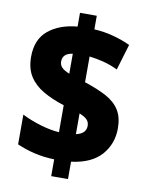

<svg xmlns="http://www.w3.org/2000/svg" viewBox="-90 -824 727 947"><g transform="rotate(10 273.5 -351.0)"><path d="M233 -26Q177 -28 131.5 -39Q86 -50 45 -68V-217Q89 -195 139 -180Q189 -165 233 -162V-297Q173 -316 128 -342Q83 -368 58 -407Q33 -446 33 -505Q33 -592 88 -637.5Q143 -683 233 -691V-760H317V-692Q369 -689 414.5 -676.5Q460 -664 499 -646L460 -516Q426 -533 389 -542.5Q352 -552 317 -556V-427Q382 -406 426.5 -382Q471 -358 493.5 -322Q516 -286 516 -231Q516 -153 467 -97.5Q418 -42 317 -29V58H233ZM233 -555Q183 -548 183 -508Q183 -490 194.5 -478Q206 -466 233 -455ZM317 -167Q367 -178 367 -217Q367 -236 355.5 -248Q344 -260 317 -271Z"/></g></svg>

Font: Noto Sans Gujarati SemiCondensed Black
Style: Regular
Weight: 900
Width: 4
Designer: Jelle Bosma - Monotype Design Team, Universal Thirst
Foundry: Monotype Imaging Inc.
Version: Version 2.106; ttfautohint (v1.8.4.7-5d5b)